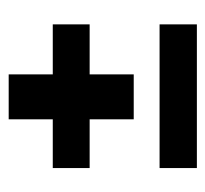

<svg xmlns="http://www.w3.org/2000/svg" viewBox="-36 -472 484 453"><g transform="rotate(-90 206.5 -245.0)"><path d="M152 -276H37V-363H152V-467H258V-363H376V-276H258V-172H152ZM37 -111H376V-23H37Z"/></g></svg>

Font: Pridi Medium
Style: Regular
Weight: 500
Designer: Katatrad Team
Foundry: CadsonDemak
Version: Version 1.001